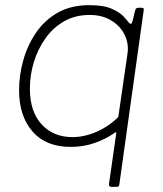

<svg xmlns="http://www.w3.org/2000/svg" viewBox="-20 -560 633 745"><path d="M411 165Q402 165 403 153L430 -35Q432 -46 430.5 -47Q429 -48 418 -40Q389 -20 346.5 -5Q304 10 254 10Q158 10 106 -50Q54 -110 54 -210Q54 -267 70 -325Q86 -383 119 -432Q152 -481 203.5 -510.5Q255 -540 326 -540Q382 -540 413.5 -526Q445 -512 460 -495.5Q475 -479 481 -471Q485 -467 488.5 -468Q492 -469 494 -477L504 -518Q506 -526 509 -528Q512 -530 521 -530H529Q535 -530 537 -527Q539 -524 537 -516L443 156Q442 161 440 163Q438 165 433 165H411ZM261 -28Q308 -28 355.5 -49Q403 -70 439 -106L475 -354Q480 -392 463 -426Q446 -460 411 -481Q376 -502 328 -502Q272 -502 229 -477.5Q186 -453 156.5 -411.5Q127 -370 111.5 -319.5Q96 -269 96 -216Q96 -127 141.5 -77.5Q187 -28 261 -28Z"/></svg>

Font: Libre Franklin Thin Thin
Style: Italic
Weight: 250
Italic angle: -8°
Version: Version 3.000